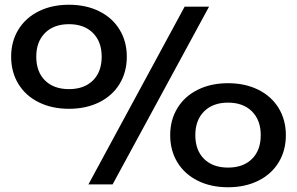

<svg xmlns="http://www.w3.org/2000/svg" viewBox="-20 -778 1251 810"><path d="M27 -539Q27 -603 57.5 -653Q88 -703 143.5 -730.5Q199 -758 271 -758Q343 -758 398.5 -730.5Q454 -703 484.5 -653Q515 -603 515 -539Q515 -474 484.5 -424Q454 -374 398.5 -346.5Q343 -319 271 -319Q199 -319 143.5 -346.5Q88 -374 57.5 -424Q27 -474 27 -539ZM409 -539Q409 -602 372 -639Q335 -676 271 -676Q207 -676 170 -639Q133 -602 133 -539Q133 -475 170 -438.5Q207 -402 271 -402Q335 -402 372 -438.5Q409 -475 409 -539ZM862 -750 455 0H353L759 -750ZM698 -208Q698 -272 728.5 -322Q759 -372 814.5 -399.5Q870 -427 942 -427Q1014 -427 1069.5 -399.5Q1125 -372 1155.5 -322Q1186 -272 1186 -208Q1186 -143 1155.5 -93Q1125 -43 1069.5 -15.5Q1014 12 942 12Q870 12 814.5 -15.5Q759 -43 728.5 -93Q698 -143 698 -208ZM1080 -208Q1080 -271 1043 -308Q1006 -345 942 -345Q878 -345 841 -308Q804 -271 804 -208Q804 -144 841 -107.5Q878 -71 942 -71Q1006 -71 1043 -107.5Q1080 -144 1080 -208Z"/></svg>

Font: Unbounded Variable
Style: Regular
Weight: 400
Designer: Luke Prowse, Jean-Baptiste Morizot, Fátima Lázaro, Florian Runge
Foundry: NaN
Version: Version 1.600;FEAKit 1.0